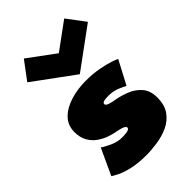

<svg xmlns="http://www.w3.org/2000/svg" viewBox="-212 -777 873 873"><g transform="rotate(-45 224.5 -340.5)"><path d="M240 -422.5Q285.5 -422.5 323 -415.5Q360.5 -408.5 385 -400.2Q409.5 -392 415 -388L355 -274.5Q346 -280.5 320.5 -291Q295 -301.5 264 -301.5Q247 -301.5 236 -298.8Q225 -296 225 -288Q225 -280 238.5 -274.8Q252 -269.5 281 -265Q308.5 -260 340.2 -247.2Q372 -234.5 394.5 -208.5Q417 -182.5 417 -138.5Q417 -90.5 395.8 -60.8Q374.5 -31 340.8 -15.2Q307 0.5 268.5 6.2Q230 12 196 12Q143 12 105.2 3Q67.5 -6 45.5 -17Q23.5 -28 16 -33.5L74.5 -160Q87.5 -150 116.8 -136.5Q146 -123 176 -123Q201 -123 212.5 -126.8Q224 -130.5 224 -137.5Q224 -143 218.5 -147Q213 -151 201 -154.5Q189 -158 169.5 -161.5Q152 -165 129.8 -173Q107.5 -181 86.8 -196Q66 -211 52.5 -235Q39 -259 39 -293.5Q39 -338 68 -366.5Q97 -395 143 -408.8Q189 -422.5 240 -422.5ZM242.5 -462.5 47.5 -605.5 113 -693 242.5 -597.5 371.5 -692 437 -605Z"/></g></svg>

Font: League Spartan Thin Black
Style: Regular
Weight: 900
Version: Version 2.002